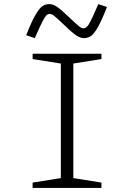

<svg xmlns="http://www.w3.org/2000/svg" viewBox="-20 -917 654 937"><path d="M502 -882.8Q477.1 -818.8 458.3 -785.6Q439.5 -752.4 424.6 -741.7Q409.7 -731 389.2 -731Q371.6 -731 351.1 -744.9Q330.6 -758.8 287.1 -800.8Q254.4 -832 242.9 -840.6Q231.4 -849.1 222.2 -849.1Q212.9 -849.1 205.6 -841.3Q198.2 -833.5 185.8 -809.1Q173.3 -784.7 149.9 -731L107.9 -745.1Q132.8 -809.1 151.9 -842.3Q170.9 -875.5 185.8 -886.2Q200.7 -897 221.2 -897Q238.8 -897 259.3 -883.1Q279.8 -869.1 323.2 -827.1Q356 -795.9 367.4 -787.4Q378.9 -778.8 388.2 -778.8Q401.4 -778.8 413.8 -799.1Q426.3 -819.3 460 -897ZM139.2 -25.9 276.9 -47.9V-606.9L139.2 -628.9V-654.8H475.1V-628.9L337.9 -606.9V-47.9L475.1 -25.9V0H139.2Z"/></svg>

Font: IntelOne Mono Light
Style: Regular
Weight: 300
Designer: Fred Shallcrass
Foundry: Frere-Jones Type LLC
Version: Version 1.200;hotconv 1.1.0;makeotfexe 2.6.0;FJTRelease1.2